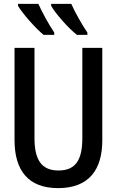

<svg xmlns="http://www.w3.org/2000/svg" viewBox="-20 -961 603 991"><path d="M377 -781H431V-793C403 -834 366 -899 348 -941H244V-931C264 -894 332 -816 377 -781ZM205 -781H260V-793C232 -835 199 -894 178 -941H73V-931C94 -894 162 -816 205 -781ZM280 10C440 10 508 -86 508 -237V-714H405V-249C405 -142 375 -81 282 -81C193 -81 158 -138 158 -248V-714H55V-238C55 -81 126 10 280 10Z"/></svg>

Font: Noto Sans Mono SemiCondensed Medium
Style: Regular
Weight: 500
Width: 4
Designer: Monotype Design Team
Foundry: Monotype Imaging Inc.
Version: Version 2.014